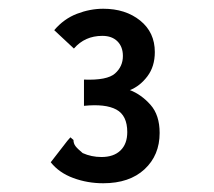

<svg xmlns="http://www.w3.org/2000/svg" viewBox="-20 -658 490 439"><path d="M216 -239Q180 -239 147.5 -251Q115 -263 96 -287L134 -336L141 -344L148 -338Q148 -330 152.5 -324Q157 -318 169 -308Q189 -299 212 -299Q240 -299 255.5 -314Q271 -329 271 -356Q271 -394 246 -407.5Q221 -421 172 -416V-476Q225 -474 243 -490Q261 -506 261 -530Q261 -551 248.5 -563.5Q236 -576 214 -576Q174 -576 149 -547L104 -589Q126 -615 156 -626.5Q186 -638 216 -638Q267 -638 300.5 -611Q334 -584 334 -539Q334 -506 317 -483.5Q300 -461 277 -452Q303 -442 324 -418.5Q345 -395 345 -354Q345 -303 310.5 -271Q276 -239 216 -239Z"/></svg>

Font: Inconsolata SemiCondensed Bold
Style: Regular
Weight: 700
Width: 4
Monospace: yes
Designer: Raph Levien, Cyreal, Brenton Simpson
Foundry: Raph Levien, Cyreal, Google
Version: Version 3.001; ttfautohint (v1.8.2.53-6de2)